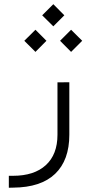

<svg xmlns="http://www.w3.org/2000/svg" viewBox="-20 -653 442 902"><path d="M178.2 -581.1 230.5 -633.3 282.2 -581.1 230.5 -529.3ZM262.2 -461.4 314 -513.2 366.2 -461.4 314 -409.2ZM94.2 -461.4 146.5 -513.2 198.2 -461.4 146.5 -409.2ZM41 172.9Q140.6 172.9 195.3 122.8Q250 72.8 250 -20V-266.1L305.7 -266.6V-20Q305.7 99.6 239 163.6Q172.4 227.5 42 228.5L21.5 229V172.9Z"/></svg>

Font: Shabnam Thin FD
Style: Thin-FD
Weight: 100
Foundry: DejaVu fonts team - Redesigned by Saber Rastikerdar - Based on Vazir font
Version: Version 5.0.0